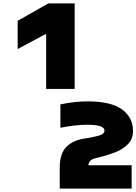

<svg xmlns="http://www.w3.org/2000/svg" viewBox="-20 -1020 798 1123"><path d="M263 -1000H416.7V-500H250V-819H243.5L83.3 -733.1V-898.4ZM333.3 -409.5Q418.6 -427.1 491.5 -427.1Q628.9 -427.1 693.4 -380.2Q757.8 -333.3 757.8 -254.6Q757.8 -229.8 750 -210Q742.2 -190.1 725.9 -174.5Q709.6 -158.9 691.4 -147.5Q673.2 -136.1 644.5 -125.7Q615.9 -115.2 591.8 -108.4Q567.7 -101.6 532.6 -93.1Q505.9 -87.2 497.4 -59.9V-53.4H750V83.3H329.4V-40.4Q329.4 -122.4 369.5 -162.1Q409.5 -201.8 485.7 -211.6Q512.4 -216.1 524.1 -218.4Q535.8 -220.7 555 -225.9Q574.2 -231.1 582.7 -238.6Q591.1 -246.1 591.1 -255.9Q591.1 -290.4 491.5 -290.4Q421.2 -290.4 333.3 -272.8Z"/></svg>

Font: TypoPRO Monoid
Style: Bold
Weight: 700
Width: 4
Monospace: yes
Designer: Andreas Larsen (@larsenwork)
Version: Version 0.61